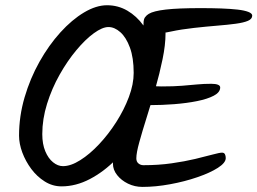

<svg xmlns="http://www.w3.org/2000/svg" viewBox="-20 -742 1001 747"><path d="M534.2 -14.8Q504.2 -14.8 478 -27.5Q451.8 -40.3 435.6 -60.9Q419.4 -81.5 419.4 -105Q419.4 -139.3 431.2 -188.1Q443 -236.9 461 -294.4Q478.9 -351.9 496.9 -413.5Q514.8 -475.1 526.6 -535.4Q538.4 -595.7 538.4 -649.7Q538.4 -669.2 545.6 -676.4Q552.9 -683.5 562.9 -683.5Q569.9 -683.5 580 -678.6Q590.1 -673.7 600.3 -664.5Q610.6 -655.4 617.3 -642Q624 -628.6 624 -611.6Q624 -567.5 612.5 -511.8Q601.1 -456.1 584.3 -397.3Q567.5 -338.5 550.4 -284.3Q533.3 -230.1 521.9 -188.6Q510.4 -147.1 510.4 -126Q510.4 -112.8 518.7 -106.1Q526.9 -99.3 537.8 -99.3Q596.4 -99.3 647.6 -106.6Q698.8 -113.9 739.8 -123.7Q780.7 -133.5 807.5 -140.8Q834.3 -148.1 843.9 -148.1Q852 -148.1 855.2 -141.9Q858.3 -135.7 858.3 -126.9Q858.3 -108.7 827.7 -89Q797 -69.4 747.6 -52.5Q698.3 -35.5 641.8 -25.2Q585.4 -14.8 534.2 -14.8ZM563.9 -333Q550.9 -333 539.2 -340Q527.4 -347 518.3 -357.4Q509.1 -367.8 503.8 -378Q498.6 -388.2 498.6 -394.6Q498.6 -414.3 519.8 -414.3Q532.9 -414.3 544.7 -412.4Q556.5 -410.5 571.4 -408.1Q586.3 -405.7 608.6 -405.7Q656.9 -405.7 688.8 -408.4Q720.7 -411 746.9 -413.5Q773 -416 802.2 -416Q818.4 -416 827.6 -412.5Q836.7 -408.9 836.7 -401.8Q836.7 -382.9 812 -369.8Q787.2 -356.7 746.6 -348.6Q706 -340.5 657.8 -336.7Q609.7 -333 563.9 -333ZM540.7 -661Q540.7 -677 558.8 -688.1Q576.9 -699.2 624.8 -704.8Q672.8 -710.4 761 -710.4Q803.8 -710.4 840.5 -709.1Q877.2 -707.7 904.1 -704.7Q931.1 -701.6 946.2 -695.7Q961.3 -689.8 961.3 -681.3Q961.3 -668.1 944.7 -661Q928.1 -653.9 897.5 -649.7Q866.9 -645.5 825.5 -642.2Q784.1 -638.8 735 -633.4Q684 -627.7 646.6 -619.6Q609.3 -611.5 585.8 -611.5Q575.5 -611.5 564.8 -619.1Q554.2 -626.7 547.4 -638.1Q540.7 -649.5 540.7 -661ZM54.1 -214.4Q54.1 -289.4 75.6 -363.1Q97.2 -436.8 133.5 -501.5Q169.9 -566.2 214.8 -615.8Q259.7 -665.3 306.9 -693.5Q354.1 -721.6 396.4 -721.6Q439.3 -721.6 475.4 -700.6Q511.5 -679.5 537.6 -643.5Q563.6 -607.4 577.8 -562.4Q592 -517.5 592 -469.7Q592 -413.7 571.7 -351.3Q551.4 -289 515.1 -229.7Q478.7 -170.3 431.7 -122.3Q384.7 -74.3 330.1 -45.6Q275.5 -16.9 219.4 -16.9Q184.3 -16.9 154 -36Q123.8 -55 101.7 -84.7Q79.6 -114.5 66.8 -148.7Q54.1 -183 54.1 -214.4ZM401.9 -636.8Q378.3 -636.8 345.1 -612.7Q311.9 -588.6 277.1 -546.8Q242.2 -505.1 212 -451.5Q181.7 -397.9 163.1 -338.3Q144.5 -278.8 144.5 -220.2Q144.5 -181.5 156.2 -153.5Q167.9 -125.5 186.5 -110.6Q205.1 -95.6 224.9 -95.6Q255.5 -95.6 292.3 -118.9Q329.2 -142.1 365.6 -180.9Q402 -219.6 432.4 -267.3Q462.9 -315 481.5 -364.7Q500.1 -414.4 500.1 -458.4Q500.1 -517.3 485.4 -557Q470.8 -596.7 448.3 -616.7Q425.8 -636.8 401.9 -636.8Z"/></svg>

Font: Kalam Variable Light
Style: Regular
Weight: 300
Designer: Lipi Raval, Jonny Pinhorn
Foundry: Indian Type Foundry
Version: Version 3.000